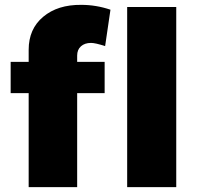

<svg xmlns="http://www.w3.org/2000/svg" viewBox="-20 -771 813 791"><path d="M98.1 -565.9Q98.1 -651.9 158 -701.9Q217.8 -752 314.9 -751Q376 -751 435.1 -731L413.1 -581.1Q372.6 -594.2 355 -594.2Q329.1 -594.2 313.5 -580.3Q297.9 -566.4 297.9 -542V-516.1H411.1V-387.2H297.9V0H98.1V-387.2H23.9V-516.1H98.1ZM503.9 -742.2H706.1V0H503.9Z"/></svg>

Font: Montserrat-Arabic ExtraBold
Style: Regular
Weight: 800
Designer: Mohamed Gaber
Foundry: Kief Type Foundry
Version: Version 5.008;PS 005.008;hotconv 1.0.88;makeotf.lib2.5.64775